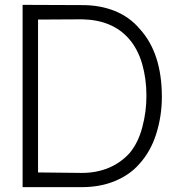

<svg xmlns="http://www.w3.org/2000/svg" viewBox="-20 -771 730 790"><path d="M555 -652Q646 -552.5 646 -372Q646 -293.5 622.5 -219Q599.5 -147 553 -96Q532 -72 505.5 -54.2Q479 -36.5 449 -24.5Q419 -12.5 385.8 -6.8Q352.5 -1 317.5 -1H73V-751L320 -750Q392 -750 452.5 -725.8Q513 -701.5 555 -652ZM513.5 -141.5Q549 -184 565.5 -247.5Q582.5 -310.5 582.5 -377Q582.5 -447.5 564.8 -508.5Q547 -569.5 510.5 -611.5Q442.5 -689 318.5 -691.5L136.5 -690.5V-61.5L317.5 -59.5Q376.5 -59.5 426.8 -80.2Q477 -101 513.5 -141.5Z"/></svg>

Font: Russisch Sans Light
Style: Regular
Weight: 300
Designer: Michael Sharanda (font) & Cristiano Sobral (main changes)
Foundry: Michael Sharanda
Version: Version 2.00;September 8, 2020;FontCreator 13.0.0.2681 64-bi